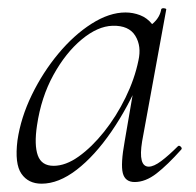

<svg xmlns="http://www.w3.org/2000/svg" viewBox="-20 -429 472 462"><path d="M80 13Q48 13 31.5 -11Q15 -35 22 -91Q30 -146 56.5 -200.5Q83 -255 120.5 -300Q158 -345 200.5 -372Q243 -399 282 -399Q300 -399 317 -392.5Q334 -386 346 -371Q358 -356 360 -332L322 -357Q333 -359 349 -373.5Q365 -388 368 -407Q370 -410 375.5 -409Q381 -408 380 -406L322 -89Q312 -28 338 -28Q350 -28 368 -41.5Q386 -55 408 -77Q411 -80 415 -76Q419 -72 416 -69Q383 -32 356.5 -11.5Q330 9 304 9Q281 9 275.5 -12.5Q270 -34 280 -89L304 -229L320 -246Q289 -172 248.5 -113Q208 -54 164.5 -20.5Q121 13 80 13ZM109 -30Q138 -30 169.5 -52.5Q201 -75 230.5 -112Q260 -149 282 -194Q304 -239 313 -283Q321 -318 305.5 -343Q290 -368 251 -367Q215 -366 176.5 -334Q138 -302 108.5 -248.5Q79 -195 69 -127Q62 -80 71 -55Q80 -30 109 -30Z"/></svg>

Font: Cormorant Light Light
Style: Italic
Weight: 300
Italic angle: -10°
Version: Version 4.000